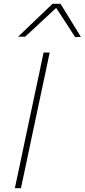

<svg xmlns="http://www.w3.org/2000/svg" viewBox="-20 -989 445 1009"><path d="M58 0Q71 -61 83 -117Q94.5 -173 108.5 -238.5L158 -472Q172.5 -539.5 184.5 -596.2Q196.5 -653 209 -713H241Q228.5 -653 216.5 -596.2Q204.5 -539.5 190 -472L140.5 -238.5Q126.5 -173 115 -117Q103 -61 90 0ZM375 -794Q350.5 -832 325.5 -870.5Q300 -909 275 -947.5Q233.5 -908.5 193.5 -871.5Q153.5 -834.5 112 -796H75Q121.5 -840.5 166 -883Q210 -925 256 -969H298Q324.5 -925.5 351.8 -881.8Q379 -838 405 -795Z"/></svg>

Font: Heraclito Thin
Style: Italic
Weight: 100
Italic angle: -12°
Designer: Kostas Bartsokas (font) & Cristiano Sobral (main changes)
Foundry: Kostas Bartsokas (font) & Cristiano Sobral (main changes)
Version: Version 1.00;July 8, 2020;FontCreator 13.0.0.2655 64-bit